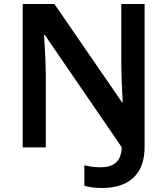

<svg xmlns="http://www.w3.org/2000/svg" viewBox="-20 -734 833 956"><path d="M488 202C616 202 700 139 700 -2V-714H584V-422C584 -364 588 -275 591 -224H588L251 -714H93V0H208V-355C208 -416 203 -510 199 -560H203L586 -1C584 73 544 99 479 99C448 99 422 94 400 89V191C420 197 449 202 488 202Z"/></svg>

Font: Noto Sans Bamum SemiBold
Style: Regular
Weight: 600
Designer: Monotype Design Team
Foundry: Monotype Imaging Inc.
Version: Version 2.002